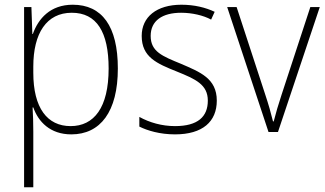

<svg xmlns="http://www.w3.org/2000/svg" viewBox="-20 -559 1376 813"><path d="M288 -539C193 -539 142 -480 119 -415H117L113 -529H82V234H121V-1C121 -36 120 -73 118 -104H121C142 -44 192 10 282 10C405 10 479 -86 479 -269C479 -448 412 -539 288 -539ZM284 -505C389 -505 440 -424 440 -269C440 -103 378 -25 279 -25C180 -25 121 -102 121 -251V-277C121 -418 177 -505 284 -505Z M898 -133C898 -227 827 -254 746 -289C668 -321 618 -340 618 -407C618 -471 667 -505 747 -505C793 -505 841 -494 874 -476L889 -509C851 -527 803 -539 748 -539C643 -539 580 -487 580 -407C580 -317 644 -290 729 -256C808 -224 860 -201 860 -133C860 -65 818 -25 721 -25C666 -25 613 -40 570 -64V-23C604 -6 657 10 721 10C838 10 898 -44 898 -133Z M1117 0H1157L1334 -529H1294L1172 -157C1158 -115 1148 -80 1139 -45H1136C1127 -82 1117 -117 1103 -159L982 -529H942Z"/></svg>

Font: Noto Sans Thai SemCond ExtLt
Style: Regular
Weight: 200
Width: 4
Designer: Monotype Design Team
Foundry: Monotype Imaging Inc.
Version: Version 2.002